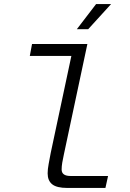

<svg xmlns="http://www.w3.org/2000/svg" viewBox="-20 -927 640 947"><path d="M312 0Q260 0 237.5 -18Q215 -36 215 -72Q215 -92 220 -118.5Q225 -145 230 -172L332 -651H127L138 -710H411L295 -165Q290 -143 287 -124.5Q284 -106 284 -91Q284 -59 328 -59H513L500 0ZM359 -783 454 -907H528L415 -783Z"/></svg>

Font: Geist Mono Light
Style: Italic
Weight: 300
Italic angle: -12°
Monospace: yes
Designer: Basement.studio, Andrés Briganti, Mateo Zaragoza
Foundry: Basement.studio, Vercel, Andrés Briganti, Guido Ferreyra, Mateo Zaragoza
Version: Version 1.500; ttfautohint (v1.8.4.7-5d5b)